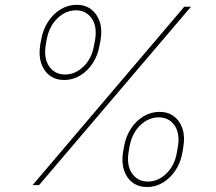

<svg xmlns="http://www.w3.org/2000/svg" viewBox="-20 -755 882 783"><path d="M242.2 -428.7Q207.5 -428.7 183.1 -446.8Q158.7 -464.8 147.9 -497.1Q137.2 -529.3 144 -571.8L147.5 -591.8Q155.3 -634.8 176.3 -667Q197.3 -699.2 227.8 -717.3Q258.3 -735.4 292.5 -735.4Q327.1 -735.4 351.3 -717.3Q375.5 -699.2 386.5 -667Q397.5 -634.8 390.1 -591.3L386.2 -571.3Q379.4 -529.3 358.2 -497.1Q336.9 -464.8 306.6 -446.8Q276.4 -428.7 242.2 -428.7ZM245.6 -451.2Q287.1 -451.2 321 -484.1Q355 -517.1 363.8 -571.8L367.7 -591.8Q377 -647 354 -679.9Q331.1 -712.9 289.6 -712.9Q247.6 -712.9 213.6 -679.7Q179.7 -646.5 169.9 -591.3L166.5 -571.3Q157.7 -517.1 180.7 -484.1Q203.6 -451.2 245.6 -451.2ZM580.1 7.8Q545.4 7.8 521 -10.3Q496.6 -28.3 485.8 -60.5Q475.1 -92.8 481.9 -135.3L485.4 -155.3Q492.7 -198.2 513.9 -230.5Q535.2 -262.7 565.7 -280.8Q596.2 -298.8 630.4 -298.8Q664.6 -298.8 689 -280.8Q713.4 -262.7 724.1 -230.5Q734.9 -198.2 727.5 -154.8L724.1 -134.8Q717.3 -92.8 695.8 -60.5Q674.3 -28.3 644.3 -10.3Q614.3 7.8 580.1 7.8ZM583.5 -14.6Q625 -14.6 658.9 -47.6Q692.9 -80.6 701.7 -135.3L705.1 -155.3Q714.8 -210.4 691.9 -243.4Q668.9 -276.4 627.4 -276.4Q585 -276.4 551 -243.2Q517.1 -210 507.8 -154.8L504.4 -134.8Q495.6 -80.6 518.6 -47.6Q541.5 -14.6 583.5 -14.6ZM112.8 0 731.4 -727.5H758.8L139.2 0Z"/></svg>

Font: Inter 16pt Thin
Style: Italic
Weight: 250
Italic angle: -9.3988°
Version: Version 4.001;git-66647c0bb